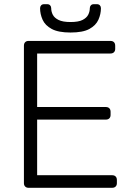

<svg xmlns="http://www.w3.org/2000/svg" viewBox="-20 -895 632 915"><path d="M116 0Q106 0 100 -6Q94 -12 94 -22V-677Q94 -688 100 -694Q106 -700 116 -700H506Q517 -700 523 -694Q529 -688 529 -677V-662Q529 -652 523 -646Q517 -640 506 -640H157V-385H484Q495 -385 501 -379Q507 -373 507 -362V-347Q507 -337 501 -331Q495 -325 484 -325H157V-60H514Q525 -60 531 -54Q537 -48 537 -37V-22Q537 -12 531 -6Q525 0 514 0ZM316 -740Q258 -740 226.5 -757Q195 -774 183 -801Q171 -828 171 -856Q171 -864 176 -869.5Q181 -875 190 -875H205Q214 -875 219 -869.5Q224 -864 224 -856Q224 -840 231.5 -825Q239 -810 259 -800Q279 -790 316 -790Q354 -790 373.5 -800Q393 -810 400.5 -825Q408 -840 408 -856Q408 -864 413 -869.5Q418 -875 427 -875H442Q451 -875 456 -869.5Q461 -864 461 -856Q461 -828 449 -801Q437 -774 406 -757Q375 -740 316 -740Z"/></svg>

Font: Rubik Light
Style: Regular
Weight: 300
Designer: Hubert and Fischer
Foundry: Hubert and Fischer
Version: Version 2.300;gftools[0.9.30]